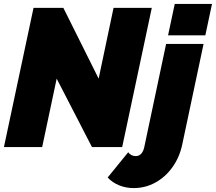

<svg xmlns="http://www.w3.org/2000/svg" viewBox="-23 -750 1101 979"><path d="M148 -710H300L480 -349L556 -710H751L600 0H446L266 -349L192 0H-3ZM659 209Q619 209 584.5 195Q550 181 526 155L631 26Q636 35 646.5 40.5Q657 46 669 46Q680 46 688.5 41Q697 36 703 26Q709 16 712 3L824 -526H1015L906 -12Q892 53 856 103Q820 153 769 181Q718 209 659 209ZM868 -730H1058L1024 -570H834Z"/></svg>

Font: Raleway Thin Black
Style: Italic
Weight: 900
Italic angle: -12°
Version: Version 4.026